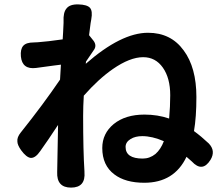

<svg xmlns="http://www.w3.org/2000/svg" viewBox="-20 -815 1012 873"><path d="M303 38Q237 38 240 -33Q241 -72 242 -140Q243 -207 244 -247Q196 -174 163 -128Q141 -96 120 -97Q100 -99 76 -132Q59 -156 59 -172Q57 -191 74 -212Q177 -341 253 -453L257 -521Q247 -520 225 -517Q172 -510 144 -506Q81 -498 75 -558Q72 -591 85.5 -606.5Q99 -622 133 -622Q137 -622 143.5 -622.5Q150 -623 153 -623Q195 -626 265 -636Q266 -648 267 -669Q269 -704 269 -711Q269 -714 269 -717Q267 -758 282 -776Q297 -796 336 -795Q376 -794 389 -779.5Q402 -765 395 -727Q394 -721 392 -710Q387 -674 385 -655L405 -630Q420 -610 409 -591Q397 -574 371 -535L370 -525Q531 -666 653 -666Q757 -666 815 -586Q873 -508 873 -374Q873 -282 862 -219Q895 -195 929 -163Q962 -129 937 -88Q900 -29 852 -81Q840 -92 828 -102Q772 16 636 16Q550 16 500 -22Q445 -63 445 -142Q445 -208 497 -251Q550 -294 637 -294Q697 -294 749 -276Q754 -331 754 -382Q754 -460 720.5 -507.5Q687 -555 631 -555Q571 -555 493 -501Q427 -455 361 -380Q358 -332 358 -288Q358 -128 364 -36Q364 -35 364 -33Q370 38 303 38ZM629 -94Q661 -94 687 -115Q711 -136 725 -173Q672 -196 627 -196Q595 -196 574 -183Q551 -169 551 -147Q551 -94 629 -94Z"/></svg>

Font: GenSenRounded TW B
Style: Regular
Weight: 700
Version: Version 1.501;PS 1;hotconv 16.6.51;makeotf.lib2.5.65220